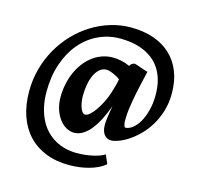

<svg xmlns="http://www.w3.org/2000/svg" viewBox="-138 -914 1368 1320"><g transform="rotate(15 545.5 -254.0)"><path d="M70.3 -161.1Q70.3 -245.1 91.6 -322.5Q112.8 -399.9 150.9 -467Q189 -534.2 241.7 -589.4Q294.4 -644.5 357.2 -683.6Q419.9 -722.7 490.5 -744.1Q561 -765.6 635.3 -765.6Q723.6 -765.6 794.9 -741.2Q866.2 -716.8 916.7 -670.2Q967.3 -623.5 994.6 -555.4Q1022 -487.3 1022 -399.9Q1022 -330.6 1004.2 -272.5Q986.3 -214.4 957.8 -167.7Q929.2 -121.1 893.6 -85.7Q857.9 -50.3 822.3 -26.9Q786.6 -3.4 754.2 8.5Q721.7 20.5 700.2 20.5Q687 20.5 675 15.1Q663.1 9.8 653.8 -1Q644.5 -11.7 638.9 -28.1Q633.3 -44.4 632.8 -65.9Q631.8 -86.4 636.2 -121.1Q640.6 -155.8 650.4 -210Q633.8 -164.6 612.5 -120.4Q591.3 -76.2 565.4 -41.7Q539.6 -7.3 508.5 13.9Q477.5 35.2 440.9 35.2Q413.6 35.2 386.5 20.5Q359.4 5.9 337.9 -22Q316.4 -49.8 302.7 -89.6Q289.1 -129.4 289.1 -180.2Q289.1 -224.6 297.9 -268.1Q306.6 -311.5 323.2 -350.6Q339.8 -389.6 364.3 -423.3Q388.7 -457 419.7 -481.4Q450.7 -505.9 488.3 -519.8Q525.9 -533.7 568.8 -533.7Q596.7 -533.7 628.4 -527.1Q660.2 -520.5 689.5 -506.3Q690.9 -511.2 694.8 -515.9Q698.7 -520.5 704.1 -524.2Q709.5 -527.8 715.3 -529.8Q721.2 -531.7 726.6 -530.8Q736.3 -528.3 748 -524.2Q759.8 -520 772 -515.6Q784.2 -511.2 796.9 -507.1Q809.6 -502.9 821.3 -500Q816.9 -480.5 810.8 -454.3Q804.7 -428.2 797.9 -398.4Q791 -368.7 784.7 -336.7Q778.3 -304.7 772.9 -273.4Q767.6 -242.2 763.9 -212.9Q760.3 -183.6 759.8 -159.2Q757.8 -127.9 762.5 -108.9Q767.1 -89.8 772.5 -89.8Q797.9 -89.8 823.7 -109.6Q849.6 -129.4 870.4 -165Q891.1 -200.7 904.1 -250.5Q917 -300.3 917 -359.9Q917 -420.4 903.6 -467.3Q890.1 -514.2 866.5 -548.8Q842.8 -583.5 810.8 -607.2Q778.8 -630.9 741.7 -645.5Q704.6 -660.2 664.3 -666.5Q624 -672.9 583.5 -672.9Q499.5 -672.9 427 -638.4Q354.5 -604 301 -540.8Q247.6 -477.5 217 -388.4Q186.5 -299.3 186.5 -189.9Q186.5 -128.4 198.2 -78.4Q210 -28.3 230.5 11.2Q251 50.8 279.8 79.8Q308.6 108.9 342.8 127.9Q377 147 415.3 156.2Q453.6 165.5 494.1 165.5Q523.9 165.5 553.5 162.4Q583 159.2 609.1 153.3Q635.3 147.5 656.5 139.6Q677.7 131.8 691.9 122.6L719.2 185.1Q697.8 203.6 669.4 217.3Q641.1 231 608.2 240.2Q575.2 249.5 539.1 254.2Q502.9 258.8 465.8 258.8Q373.5 258.8 300 229.7Q226.6 200.7 175.5 146.5Q124.5 92.3 97.4 14.4Q70.3 -63.5 70.3 -161.1ZM435.1 -225.1Q435.1 -210 437.7 -189.2Q440.4 -168.5 446.3 -149.9Q452.1 -131.3 461.2 -118.2Q470.2 -105 482.9 -105Q498 -105 516.8 -121.8Q535.6 -138.7 554.4 -165.8Q573.2 -192.9 590.3 -227.1Q607.4 -261.2 618.7 -295.9Q622.1 -307.1 626.2 -321Q630.4 -335 634.3 -349.1Q638.2 -363.3 641.4 -376.2Q644.5 -389.2 645.5 -398.4Q640.1 -404.8 627.2 -412.4Q614.3 -419.9 599.6 -426.5Q585 -433.1 570.6 -437.3Q556.2 -441.4 547.9 -441.4Q519 -441.4 497.8 -422.9Q476.6 -404.3 462.6 -374Q448.7 -343.8 441.9 -304.9Q435.1 -266.1 435.1 -225.1Z"/></g></svg>

Font: Merriweather UltraBold
Style: Regular
Weight: 900
Designer: Eben Sorkin ( sorkintype@gmail.com )
Foundry: Eben Sorkin
Version: Version 1.570; ttfautohint (v1.3) -l 8 -r 32 -G 0 -x 0 -H 60